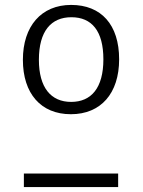

<svg xmlns="http://www.w3.org/2000/svg" viewBox="-20 -760 580 780"><path d="M269 -740C148 -740 73 -654 73 -517C73 -380 146 -296 268 -296C390 -296 464 -381 464 -519C464 -660 391 -740 269 -740ZM270 -690C353 -690 400 -634 400 -519C400 -403 351 -346 269 -346C187 -346 138 -404 138 -517C138 -634 188 -690 270 -690ZM77 0H460V-55H77Z"/></svg>

Font: Glow Sans SC Normal
Style: Regular
Weight: 400
Designer: Ryoko NISHIZUKA (kana, bopomofo & ideographs); Paul D. Hunt (Latin, Greek & Cyrillic); Sandoll Communications, Soo-young
Version: Version 0.93